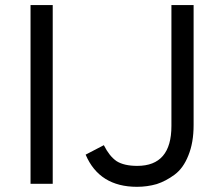

<svg xmlns="http://www.w3.org/2000/svg" viewBox="-20 -720 873 752"><path d="M99.6 0Q99.6 -174.8 99.6 -700.2Q122.1 -700.2 186.5 -700.2Q186.5 -525.4 186.5 0Q165 0 99.6 0ZM516.6 11.7Q369.1 11.7 315.4 -114.3Q338.9 -126 386.7 -151.4Q408.2 -108.4 436.5 -88.9Q465.8 -70.3 517.6 -70.3Q651.4 -70.3 651.4 -226.6Q651.4 -384.8 651.4 -700.2Q672.9 -700.2 738.3 -700.2Q738.3 -582 738.3 -230.5Q738.3 -161.1 717.8 -111.3Q698.2 -61.5 664.1 -36.1Q629.9 -10.7 593.8 1Q556.6 11.7 516.6 11.7Z"/></svg>

Font: Overpass
Style: Regular
Weight: 400
Designer: Delve Withrington, Thomas Jockin
Version: Version 3.000;DELV;Overpass; ttfautohint (v1.5)